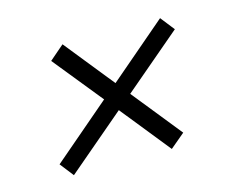

<svg xmlns="http://www.w3.org/2000/svg" viewBox="-63 -551 688 555"><g transform="rotate(-15 280.5 -273.0)"><path d="M96 -86 64 -127 237 -275 118 -422 162 -460 281 -312 454 -460 487 -418 314 -271 433 -123 389 -86 270 -234Z"/></g></svg>

Font: Spectral
Style: Bold Italic
Weight: 700
Italic angle: -10°
Designer: Jean-Baptiste Levee
Foundry: Production Type
Version: Version 2.001